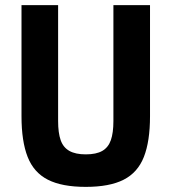

<svg xmlns="http://www.w3.org/2000/svg" viewBox="-20 -718 670 750"><path d="M64 -698H207V-245Q207 -199 217 -170.5Q227 -142 251 -128.5Q275 -115 315 -115Q356 -115 379.5 -128.5Q403 -142 413 -170.5Q423 -199 423 -245V-698H566V-264Q566 -166 542 -105Q518 -44 463 -16Q408 12 315 12Q222 12 167 -16Q112 -44 88 -105Q64 -166 64 -264Z"/></svg>

Font: IBM Plex Sans Condensed
Style: Bold
Weight: 700
Width: 3
Designer: Mike Abbink, Paul van der Laan, Pieter van Rosmalen
Foundry: Bold Monday
Version: Version 3.201